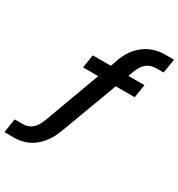

<svg xmlns="http://www.w3.org/2000/svg" viewBox="-246 -851 1095 1178"><g transform="rotate(30 301.5 -262.5)"><path d="M-38 190 -23 91H35Q71 91 97.5 70.5Q124 50 143 0L294 -410L315 -395H181L196 -489H345L318 -472L341 -537Q370 -620 432 -667.5Q494 -715 581 -715H641L625 -615H577Q534 -615 507 -594.5Q480 -574 461 -524L442 -472L427 -489H562L547 -395H396L419 -411L261 13Q230 95 170.5 142.5Q111 190 28 190Z"/></g></svg>

Font: Mulish ExtraLight
Style: Italic
Weight: 200
Italic angle: -9°
Designer: Vernon Adams
Foundry: Vernon Adams
Version: Version 3.603